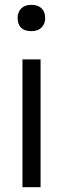

<svg xmlns="http://www.w3.org/2000/svg" viewBox="-20 -775 261 795"><path d="M73 -529H148V0H73ZM53 -700Q53 -725 68 -740Q83 -755 110 -755Q137 -755 152 -740.5Q167 -726 167 -700Q167 -676 152 -661Q137 -646 110 -646Q82 -646 67.5 -660Q53 -674 53 -700Z"/></svg>

Font: Lexend HM
Style: Regular
Weight: 400
Designer: Bonnie Shaver-Troup, Thomas Jockin, Octavio Pardo
Foundry: Lexend
Version: Version 1.091